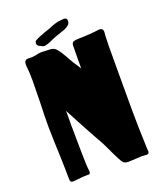

<svg xmlns="http://www.w3.org/2000/svg" viewBox="-155 -955 883 1055"><g transform="rotate(-20 286.0 -427.0)"><path d="M314 -795Q266 -780 229 -762Q225 -761 214.5 -757Q204 -753 197 -753Q187 -753 176 -760Q156 -767 156 -782Q156 -784 158 -792Q159 -797 178 -805.5Q197 -814 208 -817Q214 -821 230 -825.5Q246 -830 269 -840L291 -848Q312 -855 326 -855L346 -857Q364 -857 364 -840Q364 -833 363 -829Q360 -818 343.5 -808Q327 -798 314 -795ZM344 -700Q344 -719 357 -723Q370 -727 395 -727Q417 -727 451.5 -729.5Q486 -732 505 -735Q519 -736 525 -730.5Q531 -725 531 -712Q531 -708 529 -690Q527 -675 527 -491V-265Q527 -214 528.5 -152.5Q530 -91 532 -42Q534 7 534 -15Q534 1 518 1Q511 1 506 0Q502 -1 490 -1Q478 -1 452 1Q424 3 413 3Q394 3 384.5 -5Q375 -13 365 -34L348 -68Q318 -135 295 -173Q282 -195 229 -294L185 -377V-339V-316Q185 -308 184.5 -296Q184 -284 185 -269Q185 -217 186.5 -133Q188 -49 191 -32Q192 -27 192 -20Q192 -10 188 -7.5Q184 -5 173 -6Q157 -6 135.5 -4Q114 -2 95 0Q80 2 75.5 -5Q71 -12 72 -36Q72 -72 69 -163Q65 -258 64 -328Q64 -399 67 -472Q69 -564 69 -598Q69 -644 66 -665Q64 -683 64 -688Q64 -706 70 -712.5Q76 -719 86 -719Q91 -719 106 -718.5Q121 -718 149 -725Q160 -727 171 -727Q177 -727 188 -726Q199 -725 217 -725Q240 -725 255.5 -707Q271 -689 289 -656L299 -638Q311 -616 328 -591L343 -568V-623Q343 -685 344 -700Z"/></g></svg>

Font: Barrio
Style: Regular
Weight: 400
Designer: Pablo Cosgaya & Sergio Jimenez
Foundry: Pablo Cosgaya & Sergio Jimenez
Version: Version 1.005